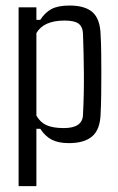

<svg xmlns="http://www.w3.org/2000/svg" viewBox="-20 -501 417 680"><path d="M108.9 158.2H45.9V-475.1H108.9V-430.7H122.6Q139.2 -456.5 162.4 -469Q185.5 -481.4 226.1 -481.4Q281.7 -481.4 308.3 -457.3Q335 -433.1 336.4 -376.5Q337.9 -351.6 338.4 -316.2Q338.9 -280.8 338.9 -241.5Q338.9 -202.1 338.4 -165Q337.9 -127.9 336.4 -99.1Q335 -43 307.1 -18.6Q279.3 5.9 223.6 5.9Q187 5.9 163.6 -6.1Q140.1 -18.1 122.6 -44.9H108.9ZM206.1 -47.4Q272 -47.4 273.9 -93.8Q277.8 -169.4 277.1 -243.2Q276.4 -316.9 273.9 -381.8Q272.9 -406.2 258.3 -417.2Q243.7 -428.2 209 -428.2Q134.3 -428.2 108.9 -383.8V-91.8Q122.1 -67.9 144.8 -57.6Q167.5 -47.4 206.1 -47.4Z"/></svg>

Font: Agdasima
Style: Regular
Weight: 400
Width: 3
Designer: The DocRepair Project, Patric King
Foundry: Google
Version: Version 2.002